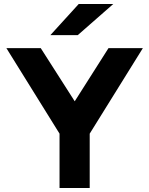

<svg xmlns="http://www.w3.org/2000/svg" viewBox="-20 -941 747 961"><path d="M232 -765 374 -921H547L369 -765ZM278 0V-272L12 -700H184L354 -434L523 -700H695L429 -272V0Z"/></svg>

Font: Overpass Heavy
Style: Regular
Weight: 900
Designer: Delve Withrington, Thomas Jockin
Foundry: Delve Fonts
Version: Version 3.000;DELV;Overpass